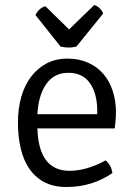

<svg xmlns="http://www.w3.org/2000/svg" viewBox="-20 -738 543 770"><path d="M440 -223H130Q135 -53 259 -53Q327 -53 404 -95Q426 -75 431 -44Q349 12 247 12Q195 12 158 -7.5Q121 -27 97.5 -61.5Q74 -96 63 -143Q52 -190 52 -246Q52 -303 65.5 -350Q79 -397 105 -431Q131 -465 167.5 -484Q204 -503 251 -503Q297 -503 333.5 -486.5Q370 -470 394.5 -441.5Q419 -413 432 -373.5Q445 -334 445 -289Q445 -271 443.5 -254.5Q442 -238 440 -223ZM130 -280H370V-293Q370 -362 341 -404Q312 -446 254 -446Q197 -446 165.5 -401Q134 -356 130 -280ZM162 -713 257 -620 358 -718Q382 -710 394 -684L287 -552Q262 -543 223 -551L122 -678Q138 -707 162 -713Z"/></svg>

Font: Signika
Style: Light
Weight: 300
Designer: Anna Giedrys
Foundry: Anna Giedrys
Version: Version 1.001